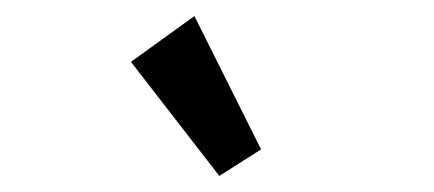

<svg xmlns="http://www.w3.org/2000/svg" viewBox="-20 -723 540 239"><path d="M253 -504 143 -646 222 -703 305 -537Z"/></svg>

Font: Inconsolata
Style: Bold
Weight: 700
Monospace: yes
Designer: Raph Levien, Cyreal, Brenton Simpson
Foundry: Raph Levien, Cyreal, Google
Version: Version 3.100; ttfautohint (v1.8.4.7-5d5b)